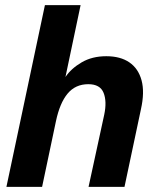

<svg xmlns="http://www.w3.org/2000/svg" viewBox="-20 -728 612 748"><path d="M5 0 155 -708H294L235 -428Q257 -461 298 -485Q339 -509 394 -509Q449 -509 484 -485Q519 -461 531.5 -415Q544 -369 529 -302L465 0H325L386 -281Q397 -333 383.5 -366.5Q370 -400 324 -400Q274 -400 243.5 -363.5Q213 -327 198 -256L144 0Z"/></svg>

Font: Atkinson Hyperlegible Next
Style: Bold Italic
Weight: 700
Italic angle: -12°
Designer: Elliott Scott, Megan Eiswerth, Linus Boman, Theodore Petrosky, Letters from Sweden
Foundry: Applied Design Works, Letters from Sweden
Version: Version 2.001